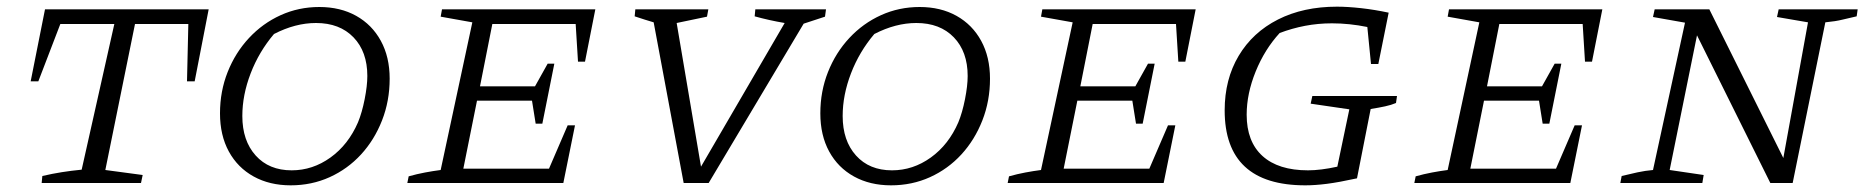

<svg xmlns="http://www.w3.org/2000/svg" viewBox="-20 -549 5593 576"><path d="M606 -521 564 -305H541L545 -477H385L296 -39L408 -24L403 0H105L107 -21Q137 -28 165.5 -32.5Q194 -37 225 -40L323 -477H161L95 -305H72L115 -521Z M852 7Q789 7 741 -19.5Q693 -46 666.5 -94.5Q640 -143 640 -209Q640 -275 663 -333Q686 -391 727 -435Q768 -479 822 -503.5Q876 -528 938 -528Q1001 -528 1048.5 -501.5Q1096 -475 1122.5 -426.5Q1149 -378 1149 -313Q1149 -246 1126 -187.5Q1103 -129 1063 -85.5Q1023 -42 969 -17.5Q915 7 852 7ZM855 -38Q918 -38 971.5 -76.5Q1025 -115 1054 -182Q1066 -211 1074 -251.5Q1082 -292 1082 -321Q1082 -394 1040.5 -437Q999 -480 928 -480Q866 -480 802 -447Q757 -394 732 -329Q707 -264 707 -201Q707 -127 747 -82.5Q787 -38 855 -38Z M1202 0 1206 -20Q1231 -27 1255 -31.5Q1279 -36 1302 -39L1397 -482L1302 -499L1306 -521H1766L1735 -364H1714L1707 -477H1457L1420 -290H1585L1623 -358H1643L1607 -178H1587L1576 -247H1411L1370 -43H1627L1683 -173H1705L1670 0Z M2031 0 1941 -482Q1917 -489 1884 -500L1886 -521H2105L2101 -499L2010 -480L2083 -49L2334 -480Q2287 -488 2244 -500L2246 -521H2458L2455 -499L2391 -478L2106 0Z M2653 7Q2590 7 2542 -19.5Q2494 -46 2467.5 -94.5Q2441 -143 2441 -209Q2441 -275 2464 -333Q2487 -391 2528 -435Q2569 -479 2623 -503.5Q2677 -528 2739 -528Q2802 -528 2849.5 -501.5Q2897 -475 2923.5 -426.5Q2950 -378 2950 -313Q2950 -246 2927 -187.5Q2904 -129 2864 -85.5Q2824 -42 2770 -17.5Q2716 7 2653 7ZM2656 -38Q2719 -38 2772.5 -76.5Q2826 -115 2855 -182Q2867 -211 2875 -251.5Q2883 -292 2883 -321Q2883 -394 2841.5 -437Q2800 -480 2729 -480Q2667 -480 2603 -447Q2558 -394 2533 -329Q2508 -264 2508 -201Q2508 -127 2548 -82.5Q2588 -38 2656 -38Z M3003 0 3007 -20Q3032 -27 3056 -31.5Q3080 -36 3103 -39L3198 -482L3103 -499L3107 -521H3567L3536 -364H3515L3508 -477H3258L3221 -290H3386L3424 -358H3444L3408 -178H3388L3377 -247H3212L3171 -43H3428L3484 -173H3506L3471 0Z M3896 7Q3654 7 3654 -218Q3654 -311 3696 -381.5Q3738 -452 3814 -490.5Q3890 -529 3991 -529Q4023 -529 4063.5 -524.5Q4104 -520 4146 -511L4115 -357H4093L4082 -468Q4028 -479 3976 -479Q3934 -479 3895 -471.5Q3856 -464 3819 -450Q3774 -401 3747 -334.5Q3720 -268 3720 -205Q3720 -124 3767.5 -81Q3815 -38 3904 -38Q3942 -38 3992 -49L4028 -221L3912 -238L3917 -261H4171L4168 -240Q4154 -234 4135.5 -230Q4117 -226 4092 -222L4051 -14Q3996 -2 3960.5 2.5Q3925 7 3896 7Z M4223 0 4227 -20Q4252 -27 4276 -31.5Q4300 -36 4323 -39L4418 -482L4323 -499L4327 -521H4787L4756 -364H4735L4728 -477H4478L4441 -290H4606L4644 -358H4664L4628 -178H4608L4597 -247H4432L4391 -43H4648L4704 -173H4726L4691 0Z M5316 -521H5553L5550 -500Q5527 -495 5507 -490Q5487 -485 5456 -482L5358 0H5291L5071 -443L4989 -39L5091 -24L5087 0H4841L4845 -21Q4869 -27 4892.5 -32Q4916 -37 4939 -39L5035 -481L4939 -498L4944 -521H5108L5330 -75L5404 -482L5311 -498Z"/></svg>

Font: Piazzolla SC Light
Style: Italic
Weight: 300
Italic angle: -11.3°
Designer: Juan Pablo del Peral
Foundry: Huerta Tipografica
Version: Version 1.330